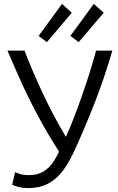

<svg xmlns="http://www.w3.org/2000/svg" viewBox="-20 -951 603 979"><path d="M124 8Q97 8 75.5 2.5Q54 -3 42 -9L57 -73Q66 -69 83 -63.5Q100 -58 125 -58Q169 -58 198 -74.5Q227 -91 246.5 -118Q266 -145 281 -178Q221 -271 171.5 -364Q122 -457 84 -542Q46 -627 18 -693H105Q139 -603 192.5 -487Q246 -371 316 -253Q344 -315 372 -390.5Q400 -466 425.5 -544Q451 -622 470 -693H553Q512 -554 468.5 -441.5Q425 -329 375 -217Q358 -177 337 -137.5Q316 -98 288 -65Q260 -32 220 -12Q180 8 124 8ZM381 -736 339 -768 458 -931 509 -886ZM219 -736 177 -768 296 -931 346 -886Z"/></svg>

Font: Ubuntu Sans
Style: Regular
Weight: 400
Designer: Dalton Maag Ltd
Foundry: Dalton Maag Ltd
Version: Version 1.006; ttfautohint (v1.8.4.7-5d5b)